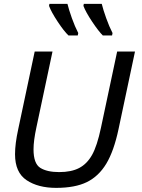

<svg xmlns="http://www.w3.org/2000/svg" viewBox="-20 -937 719 973"><path d="M264.2 15.1Q173.3 15.1 114.7 -23.9Q56.2 -63 56.2 -155.3Q56.2 -208.5 72.3 -282.2L155.8 -675.8H246.1L164.6 -292Q149.9 -224.1 149.9 -180.2Q149.9 -107.9 184.1 -86.4Q218.3 -64.9 279.8 -64.9Q341.8 -64.9 381.3 -85.7Q420.9 -106.4 446.5 -151.9Q472.2 -197.3 491.7 -290L573.7 -675.8H664.1L580.6 -282.2Q557.1 -171.4 518.6 -107.4Q480 -43.5 420.2 -14.2Q360.4 15.1 264.2 15.1ZM547.9 -757.3H501Q480 -777.8 447 -827.1Q414.1 -876.5 402.8 -907.2L404.8 -917.5H495.6Q502.9 -887.7 518.1 -845.2Q533.2 -802.7 550.3 -769.5ZM374 -757.3H327.1Q304.2 -778.8 272 -827.6Q239.7 -876.5 228.5 -907.2L230.5 -917.5H321.8Q329.1 -887.7 344.2 -845.2Q359.4 -802.7 376.5 -769.5Z"/></svg>

Font: Cadman
Style: Italic
Weight: 400
Italic angle: -12°
Designer: Paul James MIller
Foundry: High-Logic / Made with FontCreator
Version: Version 2.114;March 28, 2021;FontCreator 13.0.0.2683 64-bit